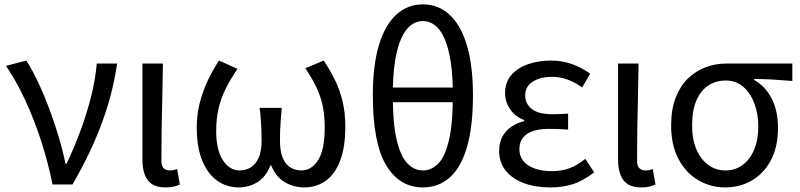

<svg xmlns="http://www.w3.org/2000/svg" viewBox="-20 -829 3594 863"><path d="M216.1 0Q195.9 -99.9 164.8 -195.8Q133.7 -291.6 93.8 -377.8Q54 -464 6.8 -533L98.3 -556.8Q126.4 -512.7 153 -455.8Q179.7 -398.9 203 -336.2Q226.3 -273.4 244.7 -211.1Q263.2 -148.8 274.3 -93.2H279.3Q312.4 -162.9 340.7 -238.9Q369.1 -314.8 388.9 -392.5Q408.7 -470.2 414.9 -543.4H506.5Q492.5 -448.5 466.1 -360.3Q439.7 -272.1 400.6 -184.2Q361.5 -96.2 306.1 0Z M723.3 13.4Q685.9 13.4 663.5 -1.2Q641 -15.9 630.6 -44.1Q620.1 -72.3 620.1 -112.4V-543.4H712.3Q711.5 -469.8 709.5 -393.9Q707.6 -318 706.5 -244.8Q705.4 -171.5 705.4 -105.8Q705.4 -83.3 715.6 -73.1Q725.7 -62.9 743.4 -62.9Q751 -62.9 758.9 -64.4Q766.8 -65.9 776 -69.3L788.4 0.1Q776.8 5.7 761.7 9.5Q746.6 13.4 723.3 13.4Z M1052.6 13.4Q999.5 13.4 956.7 -16.6Q913.9 -46.6 889.2 -106.6Q864.4 -166.6 864.4 -255.8Q864.4 -313.6 877.7 -366Q891.1 -418.4 913.6 -466.5Q936.2 -514.6 964.4 -556.8L1047.7 -519.4Q1017 -475.2 995.6 -432.5Q974.1 -389.8 962.9 -343.1Q951.7 -296.3 951.7 -239.7Q951.7 -155 981.8 -109Q1012 -62.9 1057.3 -62.9Q1083.8 -62.9 1106 -75.9Q1128.2 -89 1142 -118.5Q1155.8 -148 1155.8 -198.1Q1155.8 -220.8 1155 -243.2Q1154.2 -265.6 1152.4 -290.5Q1150.7 -315.5 1146.9 -344.2H1246.7Q1243.9 -315.5 1241.9 -290.5Q1239.9 -265.6 1239.1 -243.2Q1238.4 -220.8 1238.4 -198.1Q1238.4 -146.4 1251.8 -116.9Q1265.2 -87.4 1287.3 -75.1Q1309.4 -62.9 1335.1 -62.9Q1380.6 -62.9 1410 -109.6Q1439.5 -156.3 1439.5 -253.9Q1439.5 -309.9 1430.5 -353Q1421.4 -396.1 1402.3 -436.3Q1383.1 -476.6 1352.4 -522.2L1434.9 -556.8Q1464.2 -513.3 1485.9 -468.7Q1507.7 -424.1 1519.9 -373.1Q1532.1 -322.1 1532.1 -258.6Q1532.1 -167.9 1509.2 -107.5Q1486.4 -47.2 1444.7 -16.9Q1403 13.4 1347.3 13.4Q1300.5 13.4 1260.3 -10Q1220.1 -33.4 1199.2 -85.2H1195.2Q1175.2 -33.4 1137 -10Q1098.7 13.4 1052.6 13.4Z M1880.6 13.4Q1775.4 13.4 1715.6 -86.5Q1655.8 -186.5 1655.8 -401.2Q1655.8 -534.5 1683 -625.3Q1710.2 -716.1 1760.7 -762.7Q1811.1 -809.3 1880.6 -809.3Q1950.5 -809.3 2000.9 -762.7Q2051.4 -716.1 2078.6 -625.1Q2105.8 -534.1 2105.8 -401.2Q2105.8 -257.9 2078.6 -166.3Q2051.4 -74.7 2000.9 -30.7Q1950.5 13.4 1880.6 13.4ZM1880.6 -62.9Q1920 -62.9 1950.6 -94.7Q1981.1 -126.4 1998.3 -200.4Q2015.5 -274.3 2015.5 -401.2Q2015.5 -490 2005.5 -553.4Q1995.4 -616.8 1977.4 -656.9Q1959.4 -697 1934.7 -715.7Q1910 -734.4 1880.6 -734.4Q1851.2 -734.4 1826.7 -715.7Q1802.2 -697 1783.9 -656.9Q1765.6 -616.8 1755.5 -553.4Q1745.5 -490 1745.5 -401.2Q1745.5 -274.3 1763 -200.4Q1780.4 -126.4 1811 -94.7Q1841.6 -62.9 1880.6 -62.9ZM1705.7 -369.6V-435.4H2055.3V-369.6Z M2452.9 13.4Q2386 13.4 2334 -6.1Q2282 -25.6 2252.8 -62.4Q2223.6 -99.1 2223.6 -149.6Q2223.6 -188.8 2238.7 -215.9Q2253.9 -243 2279.6 -260Q2305.3 -277 2336.2 -284.4V-289.4Q2294.5 -305.2 2272.4 -338.7Q2250.2 -372.2 2250.2 -410.5Q2250.2 -460.1 2278.8 -492.5Q2307.4 -524.8 2354.5 -540.8Q2401.5 -556.8 2457.4 -556.8Q2506.6 -556.8 2550.9 -540.9Q2595.3 -524.9 2632.8 -497.6L2596.5 -436Q2564.8 -458.9 2531.2 -471.2Q2497.6 -483.6 2460.1 -483.6Q2409.9 -483.6 2375.3 -462.4Q2340.7 -441.2 2340.7 -399.5Q2340.7 -362.5 2370.4 -339Q2400 -315.5 2465.3 -315.5Q2481.5 -315.5 2497.7 -316.3Q2513.9 -317.2 2533.5 -318.2V-246.5Q2509.7 -248.5 2489.4 -249.1Q2469.1 -249.7 2448.5 -249.7Q2381.9 -249.7 2348.3 -226.5Q2314.6 -203.3 2314.6 -157.8Q2314.6 -112.1 2354 -86Q2393.4 -59.8 2462.4 -59.8Q2501.7 -59.8 2537.5 -72.1Q2573.3 -84.5 2611 -115.2L2650.5 -54.4Q2601.6 -16.3 2555.6 -1.4Q2509.6 13.4 2452.9 13.4Z M2861.3 13.4Q2823.9 13.4 2801.5 -1.2Q2779 -15.9 2768.6 -44.1Q2758.1 -72.3 2758.1 -112.4V-543.4H2850.3Q2849.5 -469.8 2847.5 -393.9Q2845.6 -318 2844.5 -244.8Q2843.4 -171.5 2843.4 -105.8Q2843.4 -83.3 2853.6 -73.1Q2863.7 -62.9 2881.4 -62.9Q2889 -62.9 2896.9 -64.4Q2904.8 -65.9 2914 -69.3L2926.4 0.1Q2914.8 5.7 2899.7 9.5Q2884.6 13.4 2861.3 13.4Z M3239.5 13.4Q3174.3 13.4 3118.9 -18.9Q3063.5 -51.2 3030 -113.6Q2996.6 -176.1 2996.6 -265.2Q2996.6 -337.4 3016.8 -389.7Q3037.1 -442.1 3072 -476Q3107 -509.8 3151.5 -526.6Q3196 -543.4 3244.5 -543.4H3541.4V-465.1Q3495.4 -468.9 3455.2 -471.3Q3415 -473.8 3369.8 -474.2V-469.8Q3419.9 -441.5 3448.4 -386.2Q3476.9 -330.9 3476.9 -253.9Q3476.9 -169.8 3445.5 -109.9Q3414.2 -50 3360.2 -18.3Q3306.2 13.4 3239.5 13.4ZM3240.3 -62.9Q3284 -62.9 3317.3 -87.1Q3350.6 -111.4 3369.5 -155.8Q3388.4 -200.2 3388.4 -261.3Q3388.4 -316.3 3371.2 -363.1Q3354 -409.8 3321.3 -438.5Q3288.6 -467.1 3241.5 -467.1Q3198.9 -467.1 3164.7 -445.3Q3130.4 -423.4 3110.6 -378.4Q3090.8 -333.4 3090.8 -265.2Q3090.8 -202.9 3110.3 -157.5Q3129.8 -112.2 3163.8 -87.5Q3197.7 -62.9 3240.3 -62.9Z"/></svg>

Font: Noto Sans SC Thin
Style: Regular
Weight: 100
Designer: Ryoko NISHIZUKA 西塚涼子 (kana, bopomofo & ideographs); Paul D. Hunt (Latin, Greek & Cyrillic); Sandoll Communications 산돌커뮤니
Foundry: Adobe
Version: Version 2.004-H2;hotconv 1.0.118;makeotfexe 2.5.65603